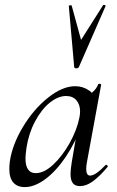

<svg xmlns="http://www.w3.org/2000/svg" viewBox="-20 -751 477 784"><path d="M18 -62Q18 -71 20 -91Q30 -160 73.5 -232.5Q117 -305 176 -352Q235 -399 287 -399Q319 -399 344.5 -381Q370 -363 373 -328L325 -357Q339 -359 356.5 -373.5Q374 -388 381 -407Q383 -409 385 -409Q388 -409 391 -407.5Q394 -406 393 -405L335 -89Q332 -73 332 -62Q332 -34 348 -34Q370 -34 411 -77Q412 -78 414 -78Q417 -78 419 -74.5Q421 -71 419 -69Q386 -30 359 -10.5Q332 9 307 9Q287 9 277.5 -3Q268 -15 268 -41Q268 -57 273 -89L297 -229L316 -246Q288 -169 248.5 -110.5Q209 -52 165 -19.5Q121 13 81 13Q51 13 34.5 -5.5Q18 -24 18 -62ZM304 -270Q307 -284 307 -296Q307 -324 292 -341.5Q277 -359 250 -359Q217 -359 183 -331.5Q149 -304 123 -255Q97 -206 88 -147Q84 -115 84 -105Q84 -44 126 -44Q160 -44 197.5 -79Q235 -114 264.5 -167Q294 -220 304 -270ZM273 -727 311 -588 401 -730Q402 -731 404 -731Q407 -731 409.5 -729.5Q412 -728 411 -726L302 -477Q300 -472 291 -472Q288 -472 285.5 -473.5Q283 -475 283 -477L261 -726Q261 -729 267 -729.5Q273 -730 273 -727Z"/></svg>

Font: Cormorant Infant Medium
Style: Italic
Weight: 500
Italic angle: -10°
Designer: Christian Thalmann (Catharsis Fonts)
Foundry: Catharsis Fonts
Version: Version 4.000